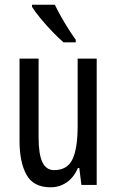

<svg xmlns="http://www.w3.org/2000/svg" viewBox="-20 -786 496 816"><path d="M391 -537V0H326L317 -72H311Q294 -32 263.5 -11Q233 10 195 10Q122 10 92.5 -43.5Q63 -97 63 -187V-537H144V-202Q144 -131 160 -97Q176 -63 210 -63Q266 -63 288 -109Q310 -155 310 -251V-537ZM213 -766Q224 -743 239.5 -715.5Q255 -688 271.5 -662Q288 -636 302 -617V-606H250Q230 -623 203.5 -650.5Q177 -678 153 -707Q129 -736 116 -757V-766Z"/></svg>

Font: Noto Sans Bengali UI ExtraCondensed
Style: Regular
Weight: 400
Width: 2
Designer: Jelle Bosma - Monotype Design Team
Foundry: Monotype Imaging Inc.
Version: Version 2.003; ttfautohint (v1.8.4.7-5d5b)